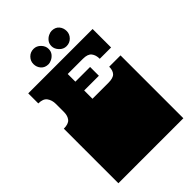

<svg xmlns="http://www.w3.org/2000/svg" viewBox="-252 -976 1080 1080"><g transform="rotate(-45 288.0 -436.0)"><path d="M30 0V-135Q30 -152 30 -156.5Q30 -161 30 -163Q30 -165 30 -171V-172Q30 -179 30 -180.5Q30 -182 30 -187.5Q30 -193 30 -209V-260Q30 -277 30 -281.5Q30 -286 30 -288Q30 -290 30 -296V-297Q30 -304 30 -306Q30 -308 30 -313Q30 -318 30 -334V-434Q68 -434 82.5 -452Q97 -470 97 -500V-564Q97 -594 82 -615Q67 -636 29 -636V-716H541V-569H451Q451 -599 436.5 -617.5Q422 -636 384 -636H263V-575H380V-505H263V-439H390Q428 -439 442.5 -454.5Q457 -470 457 -500H547V-334Q547 -318 547 -312.5Q547 -307 547 -305.5Q547 -304 547 -297V-296Q547 -290 547 -288Q547 -286 547 -281.5Q547 -277 547 -260V-209Q547 -193 547 -187.5Q547 -182 547 -180.5Q547 -179 547 -172V-171Q547 -165 547 -163Q547 -161 547 -156.5Q547 -152 547 -135V0ZM369 -751Q345 -751 327 -770Q309 -789 309 -811Q309 -831 319.5 -844.5Q330 -858 344.5 -865Q359 -872 370 -872Q399 -872 414.5 -854Q430 -836 430 -811Q430 -787 412.5 -769Q395 -751 369 -751ZM226 -751Q198 -751 182 -769Q166 -787 166 -812Q166 -836 183.5 -854Q201 -872 227 -872Q251 -872 269 -853.5Q287 -835 287 -812Q287 -792 276.5 -778.5Q266 -765 251.5 -758Q237 -751 226 -751Z"/></g></svg>

Font: Danfo
Style: Regular
Weight: 400
Designer: Seyi Olusanya, David Udoh, Eyiyemi Adegbite, Mirko Velimirović
Version: Version 1.000